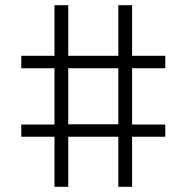

<svg xmlns="http://www.w3.org/2000/svg" viewBox="-20 -720 719 740"><path d="M190 -193H62V-240H190V-457H62V-505H190V-700H243V-505H436V-700H489V-505H617V-457H489V-240H617V-193H489V0H436V-193H243V0H190ZM436 -241V-457H243V-241Z"/></svg>

Font: Bai Jamjuree Light
Style: Regular
Weight: 300
Designer: Katatrad Aksorn Co.,Ltd.
Foundry: Cadson Demak Co.,Ltd.
Version: Version 1.000; ttfautohint (v1.6)